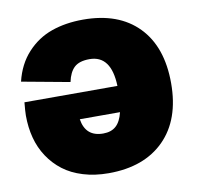

<svg xmlns="http://www.w3.org/2000/svg" viewBox="-77 -749 858 838"><g transform="rotate(-10 352.0 -330.0)"><path d="M338.9 9.8Q277.3 9.8 226.1 -5.9Q174.8 -21.5 138.2 -49.6Q101.6 -77.6 75.9 -116.5Q50.3 -155.3 38.1 -201.7Q25.9 -248 25.9 -300.8Q25.9 -318.8 29.8 -358.9H441.9Q437.5 -495.1 341.8 -495.1Q296.4 -495.1 274.2 -474.4Q252 -453.6 243.2 -411.1L30.8 -450.2Q48.8 -525.4 95.2 -575.7Q141.6 -626 204.1 -647.9Q266.6 -669.9 344.2 -669.9Q501 -669.9 587.9 -580.8Q674.8 -491.7 674.8 -330.1Q674.8 -168.9 585.7 -79.6Q496.6 9.8 338.9 9.8ZM345.2 -165Q380.9 -165 402.1 -184.1Q423.3 -203.1 433.1 -244.1H254.9Q267.1 -165 345.2 -165Z"/></g></svg>

Font: Work Sans Black
Style: Regular
Weight: 900
Designer: Wei Huang
Foundry: Wei Huang
Version: Version 2.012